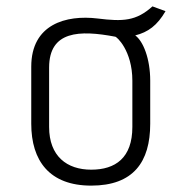

<svg xmlns="http://www.w3.org/2000/svg" viewBox="-20 -563 572 602"><path d="M451 -310C451 -379 429 -434 404 -452C444 -462 473 -483 499 -528L458 -543C407 -497 366 -495 286 -505C187 -517 78 -487 78 -354V-175C78 -59 135 19 266 19C398 19 451 -55 451 -175ZM395 -165C395 -68 342 -31 266 -31C190 -31 134 -73 134 -165V-351C134 -467 230 -469 341 -448C345 -449 395 -405 395 -310Z"/></svg>

Font: Advent Pro
Style: Regular
Weight: 400
Designer: Andreas Kalpakidis
Foundry: Andreas Kalpakidis
Version: Version 2.002 2008